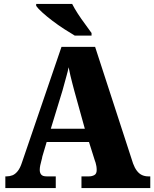

<svg xmlns="http://www.w3.org/2000/svg" viewBox="-20 -951 780 971"><path d="M7 0V-59H13Q29 -59 43 -64.5Q57 -70 69.5 -85.5Q82 -101 91 -129L291 -714H461L653 -124Q661 -102 672.5 -87Q684 -72 698.5 -65.5Q713 -59 730 -59H740V0H392V-59H430Q445 -59 457 -65.5Q469 -72 469 -91Q469 -101 467.5 -110.5Q466 -120 463.5 -128Q461 -136 459 -141L430 -233H216L194 -159Q193 -151 189.5 -139Q186 -127 183.5 -114.5Q181 -102 181 -92Q181 -77 188.5 -68Q196 -59 216 -59H262V0ZM237 -300H409L356 -491Q351 -510 346 -529Q341 -548 336 -569Q331 -590 327 -611Q323 -590 317 -569.5Q311 -549 306 -529.5Q301 -510 296 -493ZM358 -771Q334 -785 304 -804.5Q274 -824 245 -846Q216 -868 194 -888Q172 -908 163 -921V-931H345Q356 -909 373.5 -882Q391 -855 410.5 -829Q430 -803 443 -784V-771Z"/></svg>

Font: Noto Serif Khmer SemiCondensed Black
Style: Regular
Weight: 900
Width: 4
Designer: Danh Hong and the Monotype Design Team
Foundry: Monotype Imaging Inc.
Version: Version 2.004